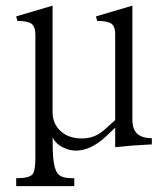

<svg xmlns="http://www.w3.org/2000/svg" viewBox="-20 -504 582 665"><path d="M36.1 -447.3 40 -431.6Q75.2 -431.6 88.9 -421.9Q102.5 -411.1 102.5 -384.8V42Q102.5 87.9 92.8 99.6Q81.1 113.3 36.1 113.3V140.6H237.3V113.3Q210.9 113.3 199.2 109.4Q184.6 105.5 176.8 92.8Q168.9 79.1 165 49.8Q162.1 23.4 162.1 -28.3Q173.8 -3.9 203.1 8.8Q222.7 17.6 242.2 17.6Q280.3 17.6 317.4 -7.8Q338.9 -21.5 371.1 -54.7L378.9 -61.5V5.9Q417 2 440.4 0Q466.8 -2 505.9 -3.9V-25.4Q470.7 -25.4 454.1 -42Q438.5 -57.6 438.5 -89.8V-484.4L312.5 -447.3L316.4 -431.6Q351.6 -431.6 366.2 -421.9Q378.9 -412.1 378.9 -387.7V-87.9L362.3 -73.2Q335.9 -47.9 320.3 -39.1Q295.9 -24.4 263.7 -24.4Q220.7 -24.4 193.4 -46.9Q164.1 -71.3 162.1 -111.3V-484.4Z"/></svg>

Font: Batang
Style: Regular
Weight: 400
Version: Version 2.21